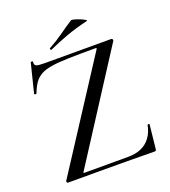

<svg xmlns="http://www.w3.org/2000/svg" viewBox="-143 -892 883 998"><g transform="rotate(-20 299.0 -393.0)"><path d="M57 -13 438 -600Q441 -605 440.5 -606.5Q440 -608 433 -608Q347 -608 288 -606.5Q229 -605 191.5 -599Q154 -593 131 -580Q108 -567 93.5 -546Q79 -525 66 -491Q65 -489 59 -490Q53 -491 54 -494L94 -655Q95 -657 101 -656Q107 -655 106 -653Q103 -635 114 -630Q125 -625 163 -625Q223 -625 310 -625Q397 -625 528 -625Q533 -625 535 -620.5Q537 -616 535 -612L158 -27Q154 -22 155 -20.5Q156 -19 163 -19Q241 -19 302.5 -19Q364 -19 401 -19Q444 -19 475 -33Q506 -47 526 -74.5Q546 -102 553 -140Q554 -143 559 -143Q564 -143 564 -140L550 -8Q550 -5 548 -1.5Q546 2 541 2Q467 1 384.5 0.5Q302 0 219.5 0Q137 0 62 0Q58 0 56 -4.5Q54 -9 57 -13ZM218 -679Q214 -677 212 -682.5Q210 -688 213 -689Q257 -713 292.5 -738.5Q328 -764 364 -787Q368 -790 382.5 -786Q397 -782 413 -775.5Q429 -769 438 -763Q447 -757 440 -756Q373 -740 321 -721Q269 -702 218 -679Z"/></g></svg>

Font: Cormorant Medium
Style: Regular
Weight: 500
Designer: Christian Thalmann (Catharsis Fonts)
Foundry: Catharsis Fonts
Version: Version 4.000